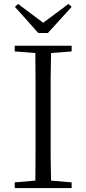

<svg xmlns="http://www.w3.org/2000/svg" viewBox="-20 -958 440 978"><path d="M55 0V-29L160 -38Q161 -103 161 -167Q161 -250 161 -335V-390Q161 -475 161 -559Q161 -624 160 -688L55 -696V-725H345V-696L240 -688Q239 -624 238 -559Q238 -475 238 -390V-335Q238 -250 238 -167Q239 -103 240 -38L345 -29V0ZM72 -938 200 -842 329 -938 345 -923 224 -790H175L56 -923Z"/></svg>

Font: Early Summer Mincho Light
Style: Regular
Weight: 300
Designer: GuiWonder
Version: Version 1.002